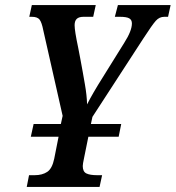

<svg xmlns="http://www.w3.org/2000/svg" viewBox="-20 -734 690 754"><path d="M650 -714 640 -668H625Q606 -668 592 -652.5Q578 -637 543 -583L343 -275L337 -247H456L446 -197H327L310 -113Q305 -90 305 -82Q305 -60 319 -53Q333 -46 362 -46H381L371 0H85L94 -46H116Q146 -46 165.5 -59Q185 -72 193 -111L210 -197H101L112 -247H219L226 -279L150 -615Q144 -646 135.5 -657Q127 -668 105 -668H95L105 -714H356L346 -668H308Q290 -668 281.5 -660Q273 -652 273 -635Q273 -613 287 -547L296 -500L305 -451Q306 -445 313.5 -402.5Q321 -360 322 -324Q343 -366 384 -431L468 -566Q498 -613 498 -642Q498 -656 487.5 -662Q477 -668 451 -668H431L443 -714Z"/></svg>

Font: Noto Serif CondSemiBold
Style: Italic
Weight: 600
Width: 3
Italic angle: -12°
Designer: Monotype Design Team
Foundry: Monotype Imaging Inc.
Version: Version 1.001